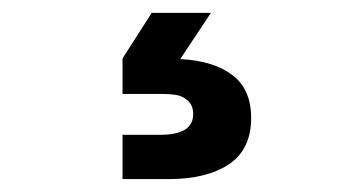

<svg xmlns="http://www.w3.org/2000/svg" viewBox="-20 -52 540 296"><path d="M213.9 -32.2H305.2L257.8 39.1Q308.6 41.5 337.9 63.5Q367.2 85.4 367.2 129.9Q367.2 178.2 333 201.2Q298.8 224.1 240.2 224.1H168.9V155.8H227.1Q277.8 155.8 277.8 124Q277.8 110.8 270 103.5Q262.2 96.2 252.2 94.5Q242.2 92.8 227.1 92.8H168.9V38.1Z"/></svg>

Font: TASA Orbiter Deck
Style: Bold
Weight: 700
Designer: Weizhong Zhang
Version: Version 1.000;Glyphs 3.1.2 (3151)